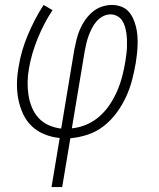

<svg xmlns="http://www.w3.org/2000/svg" viewBox="-20 -550 640 775"><path d="M188 205 221 7Q189 4 159.5 -8Q130 -20 108 -41Q86 -62 73 -90.5Q60 -119 54 -149.5Q48 -180 48.5 -213.5Q49 -247 55 -279Q60 -312 69.5 -344.5Q79 -377 92 -408Q105 -439 121 -470Q137 -501 156 -530L192 -509Q174 -482 159 -453Q144 -424 132 -394.5Q120 -365 111 -334.5Q102 -304 97 -274Q92 -247 91.5 -219.5Q91 -192 95 -166Q99 -140 109 -116Q119 -92 136 -73.5Q153 -55 177 -44.5Q201 -34 227 -31L280 -350Q284 -370 289 -390.5Q294 -411 302.5 -431Q311 -451 323.5 -469Q336 -487 353 -501.5Q370 -516 390.5 -523Q411 -530 432 -530Q450 -530 467.5 -524Q485 -518 497 -505.5Q509 -493 516.5 -477Q524 -461 528.5 -443.5Q533 -426 534.5 -408Q536 -390 535.5 -371Q535 -352 533 -333.5Q531 -315 528 -296Q522 -261 513 -226.5Q504 -192 488.5 -158.5Q473 -125 450.5 -94.5Q428 -64 398.5 -41Q369 -18 334 -6.5Q299 5 264 8L231 205ZM270 -32Q301 -35 330 -47.5Q359 -60 383 -81.5Q407 -103 424.5 -130Q442 -157 454 -185Q466 -213 473.5 -242.5Q481 -272 486 -302Q488 -316 490 -330.5Q492 -345 492.5 -359.5Q493 -374 492.5 -388.5Q492 -403 490 -416.5Q488 -430 484 -443.5Q480 -457 472.5 -468Q465 -479 452.5 -485.5Q440 -492 426 -492Q410 -492 395 -484Q380 -476 369 -463Q358 -450 350.5 -435Q343 -420 337.5 -405Q332 -390 328.5 -374.5Q325 -359 322 -344Z"/></svg>

Font: Iosevka Curly XLtEx
Style: Italic
Weight: 200
Width: 7
Italic angle: -9°
Monospace: yes
Designer: Belleve Invis
Foundry: Belleve Invis
Version: Version 11.1.0; ttfautohint (v1.8.3)